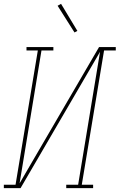

<svg xmlns="http://www.w3.org/2000/svg" viewBox="-57 -980 623 1000"><path d="M-37 0V-18H24L140 -717H81V-735H221V-717H159L45 -25L459 -735H546V-717H485L369 -18H428V0H288V-18H350L464 -710L50 0ZM331 -811 243 -950 261 -960 346 -819Z"/></svg>

Font: Iosevka Slab Thin Oblique
Style: Regular
Weight: 100
Italic angle: -9°
Monospace: yes
Designer: Belleve Invis
Foundry: Belleve Invis
Version: Version 11.1.0; ttfautohint (v1.8.3)